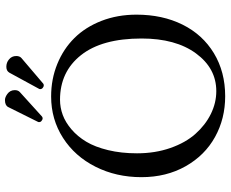

<svg xmlns="http://www.w3.org/2000/svg" viewBox="-94 -780 888 739"><g transform="rotate(-90 349.5 -411.0)"><path d="M489.3 -820.3Q502.9 -809.6 502.9 -792Q502.9 -778.8 495.1 -772L396.5 -688Q394 -686 389.6 -686Q385.3 -686 380.4 -689.9Q375.5 -693.8 375.5 -699.7Q375.5 -703.1 376.5 -704.1L439 -818.8Q445.8 -830.1 461.4 -830.1Q477.5 -830.1 489.3 -820.3ZM356.9 -826.2Q371.6 -815.4 371.6 -797.4Q371.6 -785.2 364.3 -778.3L270 -692.9Q267.1 -690.4 262.2 -690.4Q258.8 -690.4 254.4 -693.8Q248.5 -697.3 248.5 -704.1Q248.5 -707.5 249.5 -708.5L306.6 -823.2Q313 -835.4 333.5 -835.4Q344.2 -835.4 356.9 -826.2ZM334.5 -623.5Q304.7 -623.5 276.1 -613Q247.6 -602.5 220.5 -579.3Q193.4 -556.2 173.1 -522.5Q152.8 -488.8 140.6 -438.2Q128.4 -387.7 128.4 -327.1Q128.4 -257.3 148.9 -198.7Q169.4 -140.1 203.4 -102.1Q237.3 -64 279.8 -43Q322.3 -22 367.7 -22Q455.6 -22 512.9 -100.1Q570.3 -178.2 570.3 -309.6Q570.3 -461.9 506.3 -542.7Q442.4 -623.5 334.5 -623.5ZM662.1 -329.1Q662.1 -229.5 623.8 -152.1Q585.4 -74.7 513.7 -31.2Q441.9 12.2 348.1 12.2Q261.7 12.2 191.2 -26.9Q120.6 -65.9 78.6 -140.1Q36.6 -214.4 36.6 -310.1Q36.6 -407.2 76.7 -486.8Q116.7 -566.4 188 -612.1Q259.3 -657.7 347.2 -657.7Q414.1 -657.7 472.2 -634Q530.3 -610.4 572.3 -567.9Q614.3 -525.4 638.2 -463.9Q662.1 -402.3 662.1 -329.1Z"/></g></svg>

Font: Libertinage
Style: b
Weight: 400
Designer: OSP
Foundry: OSP
Version: Version 1.0; 2008; OFL relea